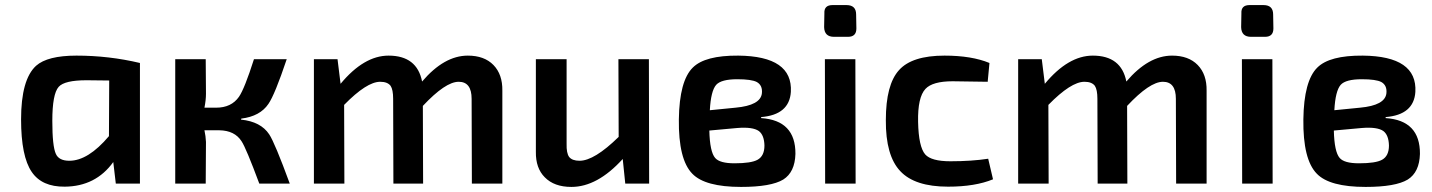

<svg xmlns="http://www.w3.org/2000/svg" viewBox="-20 -723 5638 756"><path d="M436 0 426 -85Q357 11 235 12Q145 13 105 -46Q63 -107 63 -253Q63 -410 122 -464Q167 -504 281 -504Q409 -504 531 -475V0ZM321 -407Q234 -407 211 -381Q186 -353 186 -247Q186 -147 200 -117Q212 -90 253 -90Q327 -90 409 -187L410 -406Z M929 -252Q1007 -244 1040 -194Q1062 -161 1121 0H1001Q949 -140 931 -167Q904 -209 844 -210H785Q790 -187 791 -164L790 0H670V-490H790L791 -354Q791 -329 785 -299H831Q891 -299 921 -342Q943 -374 980 -490H1109Q1062 -350 1037 -314Q1004 -265 930 -256Z M1321 -393Q1413 -504 1510 -504Q1622 -504 1642 -402Q1729 -504 1822 -504Q1887 -504 1923 -467Q1959 -430 1958 -366V0H1838L1837 -334Q1837 -401 1786 -401Q1734 -401 1645 -306L1646 0H1529L1528 -334Q1528 -370 1518 -385Q1506 -401 1477 -401Q1424 -401 1335 -310L1336 0H1216V-490H1309Z M2536 0H2442L2432 -97Q2332 13 2230 13Q2162 13 2125 -25Q2089 -61 2090 -125V-490H2211V-157Q2210 -120 2221 -105Q2233 -90 2262 -90Q2320 -90 2416 -184L2415 -490H2535Z M2977 -258Q3113 -249 3112 -117Q3110 -45 3064 -16Q3016 13 2898 13Q2756 13 2706 -39Q2651 -95 2653 -253Q2655 -405 2708 -457Q2756 -505 2887 -504Q3102 -502 3094 -361Q3088 -271 2977 -262ZM2876 -299Q2975 -308 2980 -356Q2983 -387 2960 -400Q2939 -411 2883 -411Q2820 -411 2800 -389Q2779 -365 2775 -289ZM2773 -209Q2775 -125 2796 -101Q2814 -80 2872 -80Q2938 -80 2963 -94Q2990 -109 2990 -150Q2989 -191 2968 -207Q2944 -224 2883 -219Z M3313 -703Q3351 -703 3351 -666L3352 -611Q3352 -578 3319 -578H3264Q3226 -578 3225 -616L3226 -670Q3224 -703 3258 -703ZM3229 0 3228 -490H3348L3349 0Z M3890 -17Q3820 12 3713 12Q3582 12 3525 -49Q3467 -110 3468 -250Q3468 -390 3520 -447Q3571 -504 3699 -504Q3806 -504 3876 -475L3869 -401Q3768 -403 3731 -403Q3652 -403 3624 -373Q3593 -340 3595 -243Q3597 -145 3623 -115Q3647 -88 3722 -88Q3806 -88 3871 -98Z M4094 -393Q4186 -504 4283 -504Q4395 -504 4415 -402Q4502 -504 4595 -504Q4660 -504 4696 -467Q4732 -430 4731 -366V0H4611L4610 -334Q4610 -401 4559 -401Q4507 -401 4418 -306L4419 0H4302L4301 -334Q4301 -370 4291 -385Q4279 -401 4250 -401Q4197 -401 4108 -310L4109 0H3989V-490H4082Z M4955 -703Q4993 -703 4993 -666L4994 -611Q4994 -578 4961 -578H4906Q4868 -578 4867 -616L4868 -670Q4866 -703 4900 -703ZM4871 0 4870 -490H4990L4991 0Z M5436 -258Q5572 -249 5571 -117Q5569 -45 5523 -16Q5475 13 5357 13Q5215 13 5165 -39Q5110 -95 5112 -253Q5114 -405 5167 -457Q5215 -505 5346 -504Q5561 -502 5553 -361Q5547 -271 5436 -262ZM5335 -299Q5434 -308 5439 -356Q5442 -387 5419 -400Q5398 -411 5342 -411Q5279 -411 5259 -389Q5238 -365 5234 -289ZM5232 -209Q5234 -125 5255 -101Q5273 -80 5331 -80Q5397 -80 5422 -94Q5449 -109 5449 -150Q5448 -191 5427 -207Q5403 -224 5342 -219Z"/></svg>

Font: Taylor Sans Upright Semi Bold
Style: Regular
Weight: 600
Italic angle: -8°
Designer: Natanael Gama
Version: Version 1.001 September 8, 2015